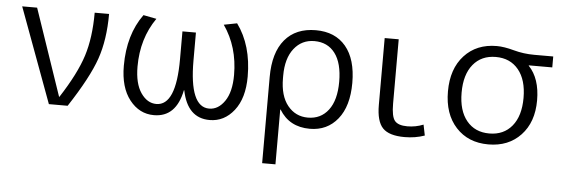

<svg xmlns="http://www.w3.org/2000/svg" viewBox="-49 -680 3074 1050"><g transform="rotate(5 1488.5 -155.0)"><path d="M281 -45Q369 -181 401 -282Q433 -383 433 -520H512Q512 -378 475 -271.5Q438 -165 330 0H227L35 -520H117L279 -45Z M1297 -245Q1297 -126 1243.5 -58Q1190 10 1110 10Q988 10 958 -140H956Q926 10 804 10Q724 10 670.5 -58Q617 -126 617 -245Q617 -416 700 -530L772 -516Q692 -401 692 -247Q692 -154 727 -103Q762 -52 812 -52Q920 -52 920 -307V-460H994V-307Q994 -52 1102 -52Q1152 -52 1187 -103Q1222 -154 1222 -247Q1222 -401 1142 -516L1214 -530Q1297 -416 1297 -245Z M1417 220V-253Q1417 -387 1477 -458.5Q1537 -530 1647 -530Q1753 -530 1811.5 -460Q1870 -390 1870 -260Q1870 -132 1812.5 -61Q1755 10 1660 10Q1547 10 1492 -81H1490V220ZM1798 -260Q1798 -362 1757.5 -416Q1717 -470 1644 -470Q1575 -470 1532.5 -416Q1490 -362 1490 -267V-253Q1490 -156 1533 -103Q1576 -50 1644 -50Q1715 -50 1756.5 -104.5Q1798 -159 1798 -260Z M2102 -520V-167Q2102 -96 2121 -73Q2140 -50 2190 -50Q2236 -50 2278 -67L2290 -8Q2239 10 2180 10Q2095 10 2060 -26.5Q2025 -63 2025 -153V-520Z M2640 -530Q2680 -530 2734.5 -515Q2789 -500 2848 -500H2952V-440H2823V-438Q2885 -373 2885 -253Q2885 -133 2817.5 -61.5Q2750 10 2640 10Q2529 10 2462 -63Q2395 -136 2395 -260Q2395 -384 2462 -457Q2529 -530 2640 -530ZM2515.5 -105.5Q2561 -50 2640 -50Q2719 -50 2764.5 -105.5Q2810 -161 2810 -260Q2810 -359 2764.5 -414.5Q2719 -470 2640 -470Q2561 -470 2515.5 -414.5Q2470 -359 2470 -260Q2470 -161 2515.5 -105.5Z"/></g></svg>

Font: Mplus 1p
Style: Regular
Weight: 400
Version: Version 1.061